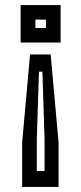

<svg xmlns="http://www.w3.org/2000/svg" viewBox="-20 -720 319 754"><path d="M98 -506H179L210 -160.5V14H67V-160.5ZM133 -438.5 124.5 -172.5V-48.5H155V-172.5L146.5 -438.5ZM61 -700H218V-553H61ZM119 -643V-610H160.5V-643Z"/></svg>

Font: Tourney SemiBold
Style: Regular
Weight: 600
Version: Version 1.015